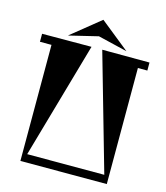

<svg xmlns="http://www.w3.org/2000/svg" viewBox="-135 -1054 1000 1157"><g transform="rotate(15 365.0 -475.5)"><path d="M365 -951 548 -804 365 -848 183 -804ZM700 -774V-724H641V0H102V-724H30V-774L338 -775L131 -50H612L405 -775Z"/></g></svg>

Font: Chokokutai
Style: Regular
Weight: 400
Designer: 108号,108go
Foundry: Font Zone 108
Version: Version 1.000; ttfautohint (v1.8.3)